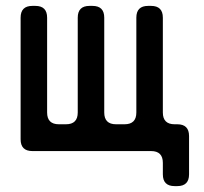

<svg xmlns="http://www.w3.org/2000/svg" viewBox="-20 -505 692 652"><path d="M90 8H493Q533 8 533 48V87Q533 127 573 127H582Q622 127 622 87V-43Q622 -83 582 -83H573Q533 -83 533 -123V-445Q533 -485 493 -485H483Q443 -485 443 -445V-123Q443 -83 403 -83H374Q334 -83 334 -123V-445Q334 -485 294 -485H284Q244 -485 244 -445V-123Q244 -83 204 -83H180Q140 -83 140 -123V-445Q140 -485 100 -485H90Q50 -485 50 -445V-32Q50 8 90 8Z"/></svg>

Font: WD-XL Lubrifont TC
Style: Regular
Weight: 400
Designer: [WD-XL Lubrifont] Copyright 2020-2022 (c) NightFurySL2001, Skr-ZERO; [ZCOOL QingKe HuangYou] Copyright 2018-2022 (c) The
Version: Version 2.001;hotconv 1.1.1;makeotfexe 2.6.0